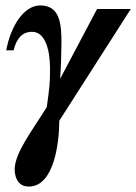

<svg xmlns="http://www.w3.org/2000/svg" viewBox="-20 -482 501 706"><path d="M461 -449H337L201 -192C204 -225 206 -294 206 -327C206 -397 199 -462 128 -462C67 -462 19 -385 3 -297H30C46 -361 80 -365 98 -365C147 -365 164 -297 164 -229C164 -174 162 -161 152 -88C97 0 34 81 34 141C34 163 42 204 86 204C180 204 198 39 198 -38Z"/></svg>

Font: XITS
Style: Bold Italic
Weight: 700
Italic angle: -16.33°
Designer: MicroPress Inc., with final additions and corrections provided by Coen Hoffman, Elsevier (retired)
Version: Version 1.302